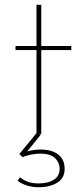

<svg xmlns="http://www.w3.org/2000/svg" viewBox="-20 -563 344 805"><path d="M133 -543H153V-370H279V-353H153V0H133V-353H45V-370H133ZM64 180Q76 191 95 198.5Q114 206 141 206Q182 206 206 190.5Q230 175 230 145Q230 118 210 99.5Q190 81 148 81Q131 81 109 85.5Q87 90 75 96L61 83L134 -6L150 3L94 72Q107 68 121.5 66Q136 64 149 64Q198 64 224.5 85Q251 106 251 145Q251 184 220 203Q189 222 143 222Q115 222 92 214.5Q69 207 54 195Z"/></svg>

Font: Synthetic Thin
Style: Regular
Weight: 100
Designer: Santiago Orozco
Foundry: Typemade
Version: Version 2.000; ttfautohint (v1.8.4.7-5d5b)